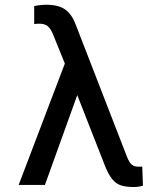

<svg xmlns="http://www.w3.org/2000/svg" viewBox="-20 -761 665 790"><path d="M169 -741.5Q223.4 -741.5 250.4 -720.2Q277.3 -698.9 291.2 -660.5L502.8 -115.1Q512.4 -91.6 522.4 -83.5Q532.3 -75.3 548.3 -75.3H565.3L568.2 2.8Q562.9 5 552.2 6.7Q541.5 8.5 529.8 8.5Q500.7 8.5 479.4 2.3Q458.1 -3.9 441.1 -24.7Q424 -45.5 407.7 -89.5L297.9 -369.7L164.8 0H56.8L246.8 -499.6L198.9 -617.9Q188.2 -644.5 175.4 -653.9Q162.6 -663.4 143.5 -663.4Q139.2 -663.4 132.1 -663.2Q125 -663 120.7 -661.9V-735.8Q127.1 -737.9 142.8 -739.7Q158.4 -741.5 169 -741.5Z"/></svg>

Font: Interface
Style: Regular
Weight: 400
Designer: Rasmus Andersson
Foundry: rsms
Version: Version 1.8